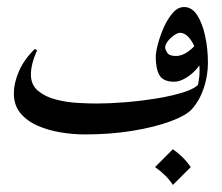

<svg xmlns="http://www.w3.org/2000/svg" viewBox="-20 -375 631 546"><path d="M546.9 -138.2 571.3 -196.3Q571.3 -161.1 560.1 -126.2Q548.8 -91.3 526.4 -65.4Q510.3 -46.9 464.8 -30Q419.4 -13.2 356.2 -2.9Q293 7.3 221.7 7.3Q188 7.3 152.6 1.5Q117.2 -4.4 86.9 -17.6Q56.6 -30.8 38.1 -53.2Q19.5 -75.7 19.5 -108.9Q19.5 -140.1 34.4 -173.6Q49.3 -207 79.1 -235.8L85.4 -231.9Q67.9 -192.9 67.9 -163.1Q67.9 -133.3 88.4 -116.5Q108.9 -99.6 139.6 -91.8Q170.4 -84 201.7 -82.3Q232.9 -80.6 254.9 -80.6Q290 -80.6 335.7 -84.2Q381.3 -87.9 426 -95.2Q470.7 -102.5 503.9 -113.3Q537.1 -124 546.9 -138.2ZM541.5 -127.9Q551.3 -166 545.2 -201.2Q539.1 -236.3 524.2 -259Q509.3 -281.7 491.7 -281.7Q485.4 -281.7 475.3 -274.9Q465.3 -268.1 457.5 -258.3Q449.7 -248.5 449.7 -239.3Q449.7 -234.9 455.3 -225.3Q460.9 -215.8 480.5 -215.8Q498.5 -215.8 516.6 -229.5Q534.7 -243.2 539.6 -253.9L553.2 -205.1Q550.3 -191.4 537.4 -177Q524.4 -162.6 507.3 -152.6Q490.2 -142.6 475.6 -142.6Q444.3 -142.6 433.6 -160.9Q422.9 -179.2 422.9 -213.4Q422.9 -226.1 429 -249.5Q435.1 -272.9 445.8 -297.1Q456.5 -321.3 471.2 -338.1Q485.8 -355 503.4 -355Q525.9 -355 540.8 -331.8Q555.7 -308.6 563.5 -272.2Q571.3 -235.8 571.3 -196.3Q566.9 -172.9 559.1 -156.5Q551.3 -140.1 541.5 -127.9ZM471.7 49.3Q502.9 71.3 522.5 100.1L471.7 150.9Q461.9 135.7 449 123.3Q436 110.8 420.9 100.1Z"/></svg>

Font: Lateef
Style: Regular
Weight: 400
Designer: SIL International
Foundry: SIL International
Version: Version 4.200